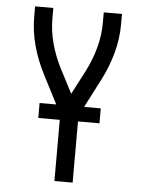

<svg xmlns="http://www.w3.org/2000/svg" viewBox="-53 -777 605 819"><g transform="rotate(5 250.0 -367.5)"><path d="M211 0V-286L127 -449Q98 -505 81 -566.5Q64 -628 64 -691V-735H142V-691Q142 -636 156.5 -583Q171 -530 196 -481L250 -377L304 -481Q329 -530 343.5 -583Q358 -636 358 -691V-735H436V-691Q436 -628 419 -566.5Q402 -505 373 -449L289 -286V0ZM119 -262V-326H381V-262Z"/></g></svg>

Font: Iosevka Curly
Style: Regular
Weight: 400
Monospace: yes
Designer: Belleve Invis
Foundry: Belleve Invis
Version: Version 22.1.2; ttfautohint (v1.8.4)